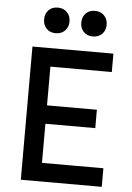

<svg xmlns="http://www.w3.org/2000/svg" viewBox="-59 -934 673 978"><g transform="rotate(5 277.0 -445.0)"><path d="M165 -295V-389H440V-295ZM162 -587 185 -619V-79L157 -95H499V0H85V-681H499V-587ZM132 -824Q132 -853 149.5 -871.5Q167 -890 197 -890Q226 -890 244 -871.5Q262 -853 262 -824Q262 -796 244 -777.5Q226 -759 197 -759Q167 -759 149.5 -777.5Q132 -796 132 -824ZM322 -824Q322 -853 339.5 -871.5Q357 -890 387 -890Q416 -890 434 -871.5Q452 -853 452 -824Q452 -796 434 -777.5Q416 -759 387 -759Q357 -759 339.5 -777.5Q322 -796 322 -824Z"/></g></svg>

Font: Gabarito
Style: Regular
Weight: 400
Designer: Leandro Assis / Alvaro Franca / Felipe Casaprima
Foundry: Naipe Foundry
Version: Version 1.000